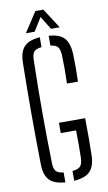

<svg xmlns="http://www.w3.org/2000/svg" viewBox="-103 -1002 595 1057"><g transform="rotate(-10 194.0 -473.0)"><path d="M173.5 5.5Q111 1 84.8 -27.5Q58.5 -56 57.5 -116.5Q55 -263 55 -399.8Q55 -536.5 57.5 -682.5Q58.5 -743.5 85 -772.2Q111.5 -801 173.5 -805.5V-750.5Q141.5 -747 130.5 -733Q119.5 -719 119 -687.5Q117 -606 116.2 -536.2Q115.5 -466.5 115.5 -400.2Q115.5 -334 116.2 -264.2Q117 -194.5 119 -113Q119.5 -81.5 130.5 -67.2Q141.5 -53 173.5 -50ZM276.5 -528.5Q278 -572.5 278 -607.8Q278 -643 276.5 -687.5Q275 -719 264.2 -732.8Q253.5 -746.5 223 -750V-805Q283.5 -801 309.5 -772.5Q335.5 -744 338 -684Q339.5 -641.5 339.5 -606.2Q339.5 -571 338 -528.5ZM223 5.5V-49.5Q257 -52.5 268.5 -66.8Q280 -81 281 -113Q282 -154.5 282 -189.2Q282 -224 281 -266H195.5V-323.5H342Q343 -257 342.8 -209.5Q342.5 -162 341.5 -116.5Q340 -56 313 -27.5Q286 1 223 5.5ZM102 -840.5 174.5 -952H219L291 -840.5H242.5L197 -914.5L151 -840.5Z"/></g></svg>

Font: Big Shoulders Stencil Text Light
Style: Regular
Weight: 300
Designer: Patric King
Foundry: XO Type Co
Version: Version 1.000